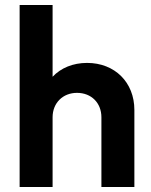

<svg xmlns="http://www.w3.org/2000/svg" viewBox="-20 -743 602 763"><path d="M383 -277V0H514V-306C514 -416 436 -493 326 -493C270 -493 222 -473 189 -438V-723H58V0H189V-277C189 -334 230 -374 286 -374C343 -374 383 -334 383 -277Z"/></svg>

Font: MV Cash SemiBold
Style: Regular
Weight: 600
Designer: Rodrigo Fuenzalida
Foundry: fragTYPE
Version: Version 1.100;Glyphs 3.1.2 (3151)